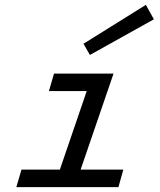

<svg xmlns="http://www.w3.org/2000/svg" viewBox="-20 -766 654 786"><path d="M321.8 -586.9 577.1 -746.1 609.9 -687 348.1 -541ZM67.9 -71.8H225.1L335 -393.1H180.2L201.2 -464.8H444.8L310.1 -71.8H484.9L464.8 0H46.9Z"/></svg>

Font: IntelOne Mono
Style: Italic
Weight: 400
Italic angle: -16°
Designer: Fred Shallcrass
Foundry: Frere-Jones Type LLC
Version: Version 1.200;hotconv 1.1.0;makeotfexe 2.6.0;FJTRelease1.2